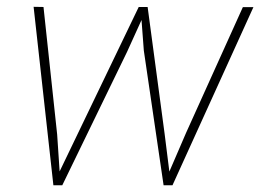

<svg xmlns="http://www.w3.org/2000/svg" viewBox="-20 -549 779 569"><path d="M149.4 -150.4 156.7 -41 391.1 -528.3H417.5L467.8 -152.8L481.9 -40.5L531.2 -154.8L699.7 -527.8H731L491.2 0H464.8L406.2 -399.4L399.4 -489.7L356.4 -395L164.6 0H138.2L79.6 -528.8L108.9 -528.3Z"/></svg>

Font: Roboto Thin
Style: Italic
Weight: 250
Italic angle: -12°
Designer: Google
Version: Version 2.134; 2016